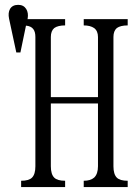

<svg xmlns="http://www.w3.org/2000/svg" viewBox="-20 -755 540 776"><path d="M65.4 1H243.2V-24.4Q211.9 -24.4 199.2 -37.1Q185.5 -50.8 185.5 -83V-336.9H376V-83Q376 -51.8 360.4 -37.1Q345.7 -24.4 318.4 -24.4V1H496.1V-24.4Q464.8 -24.4 452.1 -37.1Q438.5 -50.8 438.5 -83V-605.5Q438.5 -629.9 452.1 -641.6Q466.8 -652.3 496.1 -652.3V-677.7H318.4V-652.3Q344.7 -652.3 360.4 -641.6Q376 -629.9 376 -605.5V-362.3H185.5V-605.5Q185.5 -629.9 199.2 -641.6Q213.9 -652.3 243.2 -652.3V-677.7H90.8L91.8 -679.7Q95.7 -703.1 85.9 -718.8Q75.2 -735.4 53.7 -735.4Q30.3 -735.4 20.5 -718.8Q11.7 -703.1 16.6 -679.7L45.9 -543H62.5L85 -651.4Q105.5 -649.4 114.3 -637.7Q123 -627 123 -605.5V-83Q123 -50.8 109.4 -37.1Q96.7 -24.4 65.4 -24.4Z"/></svg>

Font: BatangChe
Style: Regular
Weight: 400
Monospace: yes
Version: Version 2.21